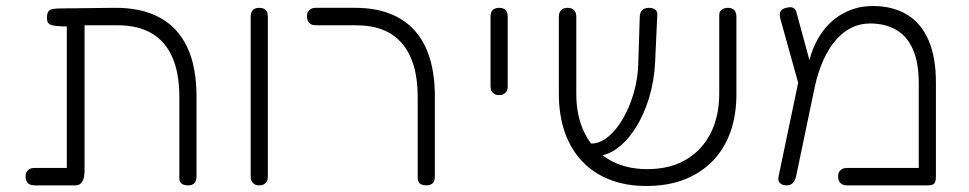

<svg xmlns="http://www.w3.org/2000/svg" viewBox="-20 -606 3221 638"><path d="M95 10Q85 10 78.5 6.5Q72 3 68.5 -3.5Q65 -10 65 -19Q65 -29 68.5 -35Q72 -41 78.5 -44.5Q85 -48 94 -48H202V-535L210 -518Q184 -518 169 -519.5Q154 -521 147 -524.5Q140 -528 138 -533.5Q136 -539 136 -547Q136 -565 144 -571.5Q152 -578 182 -578L359 -580Q449 -581 510 -548Q571 -515 602 -449.5Q633 -384 633 -286V-20Q633 -10 630 -3.5Q627 3 620.5 6.5Q614 10 605 10Q596 10 589.5 7.5Q583 5 579.5 -0.5Q576 -6 576 -13V-283Q576 -362 553 -415Q530 -468 484.5 -495Q439 -522 371 -522H261V-39Q261 -15 253.5 -2.5Q246 10 231 10Z M841 10Q832 10 826 6.5Q820 3 816.5 -3.5Q813 -10 813 -19V-552Q813 -561 816.5 -567.5Q820 -574 826.5 -577Q833 -580 842 -580Q851 -580 857.5 -576.5Q864 -573 867 -567Q870 -561 870 -551V-18Q870 -9 866.5 -3Q863 3 857 6.5Q851 10 841 10Z M1397 10Q1388 10 1381.5 7.5Q1375 5 1371.5 -0.5Q1368 -6 1368 -13V-283Q1368 -342 1355 -386.5Q1342 -431 1316 -461.5Q1290 -492 1252 -507Q1214 -522 1163 -522H1030Q1020 -522 1013.5 -525.5Q1007 -529 1003.5 -535.5Q1000 -542 1000 -551Q1000 -561 1003.5 -567Q1007 -573 1013.5 -576.5Q1020 -580 1029 -580H1160Q1225 -580 1274.5 -561Q1324 -542 1357.5 -505Q1391 -468 1408 -413Q1425 -358 1425 -286V-20Q1425 -10 1422 -3.5Q1419 3 1412.5 6.5Q1406 10 1397 10Z M1638 -290Q1629 -290 1623 -293.5Q1617 -297 1613.5 -303.5Q1610 -310 1610 -319V-552Q1610 -561 1613.5 -567.5Q1617 -574 1623.5 -577Q1630 -580 1639 -580Q1648 -580 1654.5 -576.5Q1661 -573 1664 -567Q1667 -561 1667 -551V-318Q1667 -309 1663.5 -303Q1660 -297 1654 -293.5Q1648 -290 1638 -290Z M2128 12Q2059 12 2005 -9.5Q1951 -31 1913.5 -71Q1876 -111 1856.5 -167.5Q1837 -224 1837 -294V-551Q1837 -560 1840.5 -566.5Q1844 -573 1850.5 -576.5Q1857 -580 1866 -580Q1875 -580 1881.5 -576.5Q1888 -573 1891.5 -566.5Q1895 -560 1895 -550V-294Q1895 -219 1923 -163Q1951 -107 2004 -75.5Q2057 -44 2131 -44Q2206 -44 2259.5 -75.5Q2313 -107 2341.5 -163.5Q2370 -220 2370 -295V-557Q2370 -564 2373.5 -569Q2377 -574 2383.5 -577Q2390 -580 2399 -580Q2408 -580 2414.5 -576.5Q2421 -573 2424 -566.5Q2427 -560 2427 -550V-292Q2427 -223 2407 -167Q2387 -111 2348 -71Q2309 -31 2254 -9.5Q2199 12 2128 12ZM1946 -87 1926 -129H1944Q1974 -129 2001.5 -152Q2029 -175 2051 -213.5Q2073 -252 2086.5 -299.5Q2100 -347 2101 -397L2106 -554Q2107 -562 2110.5 -568Q2114 -574 2120.5 -577Q2127 -580 2136 -580Q2146 -580 2152.5 -577Q2159 -574 2162 -568.5Q2165 -563 2164 -555L2157 -401Q2154 -338 2137 -281.5Q2120 -225 2092 -181Q2064 -137 2029.5 -112Q1995 -87 1956 -87Z M3090 -331V-19Q3090 -8 3087.5 -1.5Q3085 5 3079 7.5Q3073 10 3062 10H2794Q2785 10 2778.5 6.5Q2772 3 2768.5 -3.5Q2765 -10 2765 -19Q2765 -29 2768.5 -35Q2772 -41 2778.5 -44.5Q2785 -48 2795 -48H3033V-328Q3033 -397 3014 -441Q2995 -485 2958.5 -506.5Q2922 -528 2871 -528Q2838 -528 2809.5 -514Q2781 -500 2757.5 -473Q2734 -446 2716.5 -407.5Q2699 -369 2688 -320L2626 -23Q2624 -13 2620 -5.5Q2616 2 2609.5 6Q2603 10 2595 10Q2579 10 2571.5 2Q2564 -6 2567 -19L2646 -397L2667 -395Q2675 -431 2689.5 -461Q2704 -491 2723.5 -514Q2743 -537 2767.5 -553Q2792 -569 2820 -577.5Q2848 -586 2880 -586Q2946 -586 2993 -558Q3040 -530 3065 -473.5Q3090 -417 3090 -331ZM2635 -321 2574 -540Q2571 -550 2571 -558Q2571 -566 2576 -571.5Q2581 -577 2592 -580Q2608 -584 2615.5 -580Q2623 -576 2625.5 -568.5Q2628 -561 2629 -556L2677 -379Z"/></svg>

Font: Fredoka Light
Style: Regular
Weight: 300
Designer: Ben Nathan
Foundry: Milena B. Brandão, Ben Nathan
Version: Version 2.001